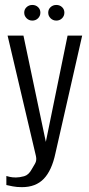

<svg xmlns="http://www.w3.org/2000/svg" viewBox="-20 -639 358 776"><path d="M68.7 117.4Q47.6 117.4 31.5 114.2Q15.5 111 5.7 108.8V72.3Q9.4 73.6 19.7 75.9Q29.9 78.3 44.3 78.3Q58.9 78.3 77.3 73.3Q95.7 68.4 108.1 45.3Q113.8 35.4 121.5 22.5Q129.3 9.5 125.2 -8.4L10.7 -495H74.8L165.7 -63.4H164.8L253.1 -495H312.1L204 -19.3Q189.3 50 156.9 83.7Q124.6 117.4 68.7 117.4ZM110.7 -555.8Q97 -555.8 87.5 -565.2Q77.9 -574.6 77.9 -587.9Q77.9 -601.2 87.5 -610.1Q97 -619 110.7 -619Q124.5 -619 133.9 -610.1Q143.2 -601.2 143.2 -587.9Q143.2 -574.6 133.9 -565.2Q124.5 -555.8 110.7 -555.8ZM207.7 -555.8Q194 -555.8 184.4 -565.2Q174.9 -574.6 174.9 -587.9Q174.9 -601.2 184.4 -610.1Q194 -619 207.7 -619Q221.5 -619 230.9 -610.1Q240.2 -601.2 240.2 -587.9Q240.2 -574.6 230.9 -565.2Q221.5 -555.8 207.7 -555.8Z"/></svg>

Font: Alumni Sans SC Thin
Style: Regular
Weight: 100
Designer: Robert E. Leuschke
Foundry: Robert E. Leuschke
Version: Version 1.018